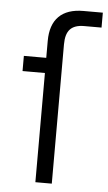

<svg xmlns="http://www.w3.org/2000/svg" viewBox="-52 -735 433 769"><g transform="rotate(5 165.0 -350.0)"><path d="M30 -500H120V-568Q120 -633 153.5 -666.5Q187 -700 252 -700H330V-640H260Q222 -640 204 -621Q186 -602 186 -560V0H120V-439H30Z"/></g></svg>

Font: PT Root UI Web
Style: Regular
Weight: 400
Designer: Vitaly Kuzmin
Foundry: ParaType Ltd.
Version: Version 1.000W